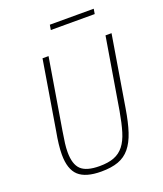

<svg xmlns="http://www.w3.org/2000/svg" viewBox="-157 -963 914 1077"><g transform="rotate(-20 300.0 -424.5)"><path d="M203 -698 133 -277Q126 -235 122.5 -207Q119 -179 119 -155Q119 -82 151.5 -51Q184 -20 262 -20Q314 -20 349 -33.5Q384 -47 407.5 -77Q431 -107 445.5 -155Q460 -203 472 -272L543 -698H579L509 -275Q496 -195 478 -140.5Q460 -86 432 -52Q404 -18 362.5 -3Q321 12 261 12Q168 12 126 -26.5Q84 -65 84 -153Q84 -181 88 -215.5Q92 -250 99 -287L167 -698ZM270 -861H532L527 -831H265Z"/></g></svg>

Font: IBM Plex Mono ExtraLight
Style: Italic
Weight: 200
Italic angle: -9°
Monospace: yes
Designer: Mike Abbink, Paul van der Laan, Pieter van Rosmalen
Foundry: Bold Monday
Version: Version 2.3